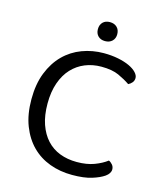

<svg xmlns="http://www.w3.org/2000/svg" viewBox="-117 -867 822 967"><g transform="rotate(15 294.0 -383.5)"><path d="M505 -502Q479 -520 444 -536Q409 -552 353 -552Q307 -552 268 -536Q229 -520 200 -489Q171 -458 154.5 -411Q138 -364 138 -303Q138 -241 154 -195Q170 -149 198.5 -118Q227 -87 267 -71.5Q307 -56 356 -56Q408 -56 446.5 -70.5Q485 -85 511 -105Q521 -101 530 -90.5Q539 -80 539 -66Q539 -45 515 -28Q492 -12 452 0.5Q412 13 350 13Q287 13 233 -7Q179 -27 139.5 -66.5Q100 -106 77 -165Q54 -224 54 -303Q54 -382 77.5 -441.5Q101 -501 141 -541Q181 -581 234.5 -601Q288 -621 347 -621Q388 -621 422.5 -614Q457 -607 481.5 -595.5Q506 -584 519.5 -569.5Q533 -555 533 -541Q533 -527 524.5 -517Q516 -507 505 -502ZM336 -681Q313 -681 299.5 -694.5Q286 -708 286 -730Q286 -753 299.5 -766.5Q313 -780 336 -780Q359 -780 373 -766.5Q387 -753 387 -730Q387 -708 373 -694.5Q359 -681 336 -681Z"/></g></svg>

Font: Baloo 2 Latin
Style: Regular
Weight: 400
Designer: Sarang Kulkarni and Ek Type
Foundry: Ek Type
Version: Version 1.001